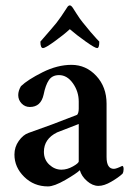

<svg xmlns="http://www.w3.org/2000/svg" viewBox="-20 -666 481 694"><path d="M232.4 -560.5Q210 -540 176.8 -516.1Q143.6 -492.2 135.7 -492.2Q126 -492.2 126 -515.6Q173.8 -570.3 184.6 -584Q199.2 -602.5 221.7 -637.7Q226.6 -646.5 232.4 -646.5Q237.3 -646.5 243.2 -637.7Q244.1 -636.7 256.3 -617.2Q268.6 -597.7 278.3 -585.9Q293 -567.4 307.1 -550.8Q321.3 -534.2 329.6 -525.4Q337.9 -516.6 338.9 -515.6Q338.9 -492.2 331.1 -492.2Q323.2 -492.2 289.6 -516.1Q255.9 -540 232.4 -560.5ZM202.1 -52.7Q222.7 -52.7 243.7 -64.5Q264.6 -76.2 264.6 -83V-217.8Q193.4 -190.4 186.5 -187.5Q138.7 -164.1 138.7 -117.2Q138.7 -88.9 158.2 -70.8Q177.7 -52.7 202.1 -52.7ZM238.3 -431.6Q291 -431.6 328.1 -391.6Q365.2 -351.6 365.2 -291V-98.6Q365.2 -55.7 391.6 -55.7Q400.4 -55.7 421.9 -66.4Q426.8 -65.4 426.8 -54.7Q426.8 -44.9 422.9 -38.1Q408.2 -24.4 382.3 -9.3Q356.4 5.9 335.9 5.9Q314.5 5.9 294.4 -11.7Q274.4 -29.3 268.6 -50.8Q256.8 -39.1 216.3 -15.6Q175.8 7.8 153.3 7.8Q102.5 7.8 67.4 -26.9Q32.2 -61.5 32.2 -107.4Q32.2 -134.8 47.9 -156.7Q63.5 -178.7 83 -185.5Q165 -213.9 258.8 -251Q264.6 -257.8 264.6 -273.4V-298.8Q264.6 -335 243.7 -364.7Q222.7 -394.5 193.4 -394.5Q168.9 -394.5 156.7 -376.5Q144.5 -358.4 137.7 -324.2Q127.9 -279.3 87.9 -279.3Q70.3 -279.3 58.1 -292Q45.9 -304.7 45.9 -322.3Q45.9 -337.9 55.7 -354.5Q80.1 -377.9 133.8 -404.8Q187.5 -431.6 238.3 -431.6Z"/></svg>

Font: Crimson
Style: Semibold
Weight: 600
Version: Version 0.8